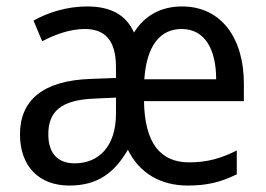

<svg xmlns="http://www.w3.org/2000/svg" viewBox="-20 -566 825 596"><path d="M545 -546C479 -546 428 -517 396 -465C371 -520 324 -546 250 -546C188 -546 128 -527 84 -502L111 -438C153 -460 199 -476 243 -476C304 -476 340 -443 340 -358V-324L261 -321C115 -316 42 -256 42 -149C42 -49 102 10 195 10C284 10 335 -30 377 -101C413 -28 479 10 563 10C623 10 667 -1 715 -25V-99C668 -75 624 -62 567 -62C477 -62 429 -123 427 -252H737V-307C737 -446 668 -546 545 -546ZM544 -476C617 -476 651 -411 651 -320H428C435 -423 476 -476 544 -476ZM274 -260 340 -263V-213C340 -111 286 -59 212 -59C162 -59 130 -87 130 -149C130 -219 168 -256 274 -260Z"/></svg>

Font: Noto Sans Armenian SemiCondensed
Style: Regular
Weight: 400
Width: 4
Designer: Monotype Design Team
Foundry: Monotype Imaging Inc.
Version: Version 2.008